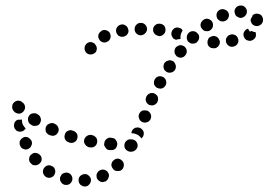

<svg xmlns="http://www.w3.org/2000/svg" viewBox="-20 -654 974 696"><path d="M286 -23Q295 -24 302 -17Q309 -11 310 -2Q310 2 308 7Q307 11 304 14Q301 18 297 20Q293 22 289 22Q284 22 280 21Q276 19 272 16Q269 14 267 9Q265 5 265 1Q265 1 265 1Q265 0 265 0Q265 -2 265 -5Q266 -12 272 -17Q278 -22 286 -23ZM216 -28Q212 -27 208 -25Q206 -24 204 -22Q202 -20 201 -17Q200 -15 198 -12Q198 -12 198 -12Q198 -11 198 -11Q196 -2 201 6Q206 14 215 16Q219 17 224 16Q228 16 232 13Q236 11 238 7Q241 4 242 -1Q244 -10 239 -18Q234 -26 225 -28Q221 -29 216 -28ZM343 -37Q351 -41 360 -38Q369 -35 373 -26Q375 -22 375 -18Q375 -13 373 -9Q372 -5 369 -2Q366 2 362 4Q361 4 361 4Q361 4 360 4Q356 6 352 6Q347 6 343 4Q339 2 336 -1Q333 -4 331 -8Q331 -11 330 -15Q329 -22 333 -28Q336 -34 343 -37ZM157 -55Q149 -54 143 -49Q142 -47 140 -45Q140 -45 139 -45Q139 -45 139 -44Q137 -41 136 -36Q135 -32 136 -27Q137 -23 140 -19Q142 -16 146 -13Q154 -8 163 -10Q172 -12 177 -20Q179 -24 180 -28Q181 -33 180 -37Q179 -41 177 -45Q174 -49 170 -51Q164 -55 157 -55ZM391 -72Q394 -75 398 -77Q402 -79 406 -79Q411 -79 415 -77Q419 -75 422 -72Q429 -66 429 -56Q429 -47 423 -40Q420 -37 416 -35Q411 -34 407 -34Q403 -34 398 -35Q394 -37 391 -40Q391 -40 391 -40Q391 -40 391 -40Q389 -43 387 -46Q383 -52 384 -59Q385 -67 391 -72ZM113 -99Q106 -101 99 -98Q97 -96 95 -95Q87 -90 86 -81Q84 -72 89 -65Q90 -64 90 -64Q90 -63 91 -63Q94 -60 97 -57Q101 -55 106 -55Q110 -54 115 -56Q119 -57 122 -60Q130 -66 131 -75Q132 -84 126 -91Q121 -97 113 -99ZM471 -110Q478 -116 479 -125Q479 -135 473 -142Q467 -148 457 -149H454Q445 -150 438 -143Q431 -137 431 -128Q430 -119 436 -112Q443 -105 452 -104H455Q464 -104 471 -110ZM397 -114Q404 -120 405 -130Q406 -134 404 -138Q403 -143 400 -146Q398 -150 394 -152Q390 -154 385 -154L382 -155Q373 -156 366 -150Q359 -144 358 -135Q357 -130 358 -126Q360 -122 363 -118Q365 -115 369 -112Q373 -110 378 -110H381Q390 -109 397 -114ZM83 -155Q76 -159 68 -157Q66 -156 65 -156Q65 -156 64 -155Q64 -155 64 -155Q60 -154 57 -150Q54 -147 52 -143Q51 -139 51 -134Q51 -130 53 -126Q56 -117 65 -114Q74 -110 82 -114Q91 -118 94 -127Q98 -135 94 -144Q90 -151 83 -155ZM323 -123Q331 -129 332 -138Q333 -142 332 -147Q331 -151 329 -155Q326 -158 322 -161Q319 -163 314 -164L311 -165Q302 -166 295 -161Q287 -156 285 -146Q284 -142 285 -138Q286 -133 289 -130Q291 -126 295 -124Q299 -121 303 -120H306Q315 -118 323 -123ZM250 -139Q258 -143 260 -152Q263 -161 259 -169Q254 -177 245 -180L242 -181Q234 -184 225 -179Q217 -175 215 -166Q212 -157 216 -149Q221 -140 230 -138L232 -137Q241 -134 250 -139ZM458 -179Q460 -183 463 -186Q466 -189 471 -191Q475 -192 479 -192Q484 -192 488 -190Q496 -186 500 -178Q503 -169 499 -160Q498 -158 496 -156Q495 -154 493 -152Q491 -155 489 -157Q483 -164 475 -167Q467 -171 458 -171L456 -172Q456 -174 457 -175Q457 -177 458 -179ZM169 -162Q174 -161 178 -163Q182 -164 185 -167Q189 -171 191 -175Q192 -179 193 -183Q193 -188 191 -192Q190 -196 187 -199Q184 -203 180 -204L177 -206Q173 -208 168 -208Q164 -208 160 -206Q156 -205 152 -202Q149 -199 147 -195Q145 -191 145 -186Q145 -182 146 -177Q148 -173 151 -170Q154 -167 158 -165L161 -164Q165 -162 169 -162ZM65 -180Q62 -178 57 -177Q53 -176 49 -177Q44 -178 40 -180Q37 -183 34 -187Q32 -190 31 -195Q30 -199 31 -203Q32 -208 34 -212Q36 -214 39 -217Q41 -219 45 -220Q48 -220 51 -220Q55 -220 58 -221Q59 -221 59 -221Q59 -221 59 -221Q59 -217 60 -213Q61 -203 67 -196Q69 -192 73 -189Q73 -188 72 -188Q72 -187 72 -187Q69 -183 65 -180ZM111 -198Q120 -199 125 -207Q127 -211 128 -215Q129 -220 128 -224Q127 -228 125 -232Q122 -236 119 -238L116 -240Q109 -245 99 -243Q90 -242 85 -234Q80 -226 82 -217Q83 -208 91 -203L94 -201Q101 -196 111 -198ZM484 -225Q486 -218 493 -213Q496 -211 501 -210Q505 -209 509 -210Q514 -211 518 -213Q521 -216 524 -219Q524 -220 525 -221Q525 -222 526 -223Q528 -228 528 -232Q528 -236 526 -241Q524 -245 521 -248Q518 -251 514 -253Q509 -254 505 -254Q500 -254 496 -253Q492 -251 489 -248Q486 -245 484 -240Q481 -233 484 -225ZM50 -242Q59 -243 65 -250Q71 -257 71 -266Q70 -275 64 -281L61 -283Q58 -286 54 -288Q50 -289 45 -289Q41 -289 37 -287Q33 -285 30 -282Q27 -279 25 -274Q24 -270 24 -266Q24 -261 26 -257Q28 -253 31 -250L33 -248Q40 -242 50 -242ZM510 -303Q510 -302 510 -302Q506 -293 510 -285Q514 -276 523 -273Q527 -272 532 -272Q536 -272 540 -274Q544 -276 547 -279Q550 -282 551 -285Q553 -290 553 -294Q553 -299 552 -303Q550 -307 547 -310Q544 -313 540 -315Q536 -317 531 -317Q527 -317 522 -315Q518 -314 515 -310Q512 -307 510 -303Q510 -303 510 -303ZM540 -365Q540 -365 540 -364Q538 -360 538 -356Q538 -351 539 -347Q541 -343 544 -340Q547 -336 551 -335Q555 -333 560 -333Q564 -332 568 -334Q572 -335 575 -338Q578 -341 580 -344Q582 -348 583 -353Q583 -357 582 -361Q581 -366 578 -369Q575 -373 571 -375Q563 -379 554 -377Q545 -374 541 -366Q540 -365 540 -365ZM573 -417Q572 -413 573 -409Q574 -404 576 -400Q579 -397 583 -394Q590 -389 600 -391Q609 -393 614 -400Q619 -408 617 -417Q615 -426 608 -432Q604 -434 600 -435Q595 -436 591 -435Q587 -434 583 -432Q579 -429 576 -426Q576 -426 576 -425Q574 -422 573 -417ZM613 -472Q613 -476 616 -480Q616 -481 617 -481Q617 -481 617 -482Q620 -485 624 -487Q628 -490 632 -490Q637 -491 641 -489Q645 -488 649 -485Q656 -479 657 -470Q658 -461 652 -454Q647 -447 638 -445Q630 -444 622 -449Q622 -449 622 -449Q622 -449 622 -449Q622 -449 621 -449Q621 -449 621 -450Q618 -452 616 -456Q613 -459 613 -463Q612 -468 613 -472ZM331 -478Q331 -484 328 -489Q325 -493 322 -497Q322 -497 321 -497Q321 -497 321 -497Q313 -503 304 -501Q295 -499 290 -491Q285 -483 287 -474Q289 -465 296 -460Q304 -455 313 -457Q322 -459 328 -466Q331 -472 331 -478ZM770 -485Q763 -478 754 -479Q750 -479 746 -480Q741 -482 738 -485Q735 -488 733 -493Q732 -497 732 -501Q732 -506 734 -510Q735 -514 738 -517Q739 -518 740 -519Q741 -519 742 -520Q746 -521 750 -523Q751 -523 752 -523Q753 -524 754 -524Q759 -523 763 -522Q767 -520 770 -517Q773 -514 774 -511Q776 -508 777 -504Q777 -503 777 -502Q777 -502 777 -501Q777 -501 777 -501Q777 -492 770 -485ZM844 -502Q843 -498 840 -494Q838 -491 834 -488Q830 -486 826 -485Q816 -483 809 -488Q801 -494 799 -503Q799 -507 799 -512Q800 -516 803 -520Q805 -523 809 -526Q813 -528 817 -529Q822 -530 826 -529Q831 -528 834 -526Q837 -524 839 -522Q840 -519 842 -517Q842 -514 844 -511Q844 -511 844 -511Q844 -511 844 -511Q844 -507 844 -502ZM657 -518Q657 -527 663 -534Q663 -534 663 -534Q663 -534 663 -534Q670 -541 679 -541Q689 -541 695 -534Q702 -528 702 -519Q702 -509 695 -503V-502Q689 -496 680 -496Q671 -495 665 -501Q664 -501 664 -502Q664 -502 664 -502Q664 -502 663 -502Q657 -509 657 -518ZM369 -503Q361 -498 352 -501Q343 -504 339 -512Q337 -516 336 -521Q336 -525 337 -529Q339 -534 342 -537Q345 -540 349 -543Q357 -547 366 -544Q375 -541 379 -533Q379 -533 379 -532Q379 -532 379 -532Q380 -529 381 -527Q382 -519 379 -513Q376 -506 369 -503ZM907 -521Q909 -530 906 -538Q903 -538 901 -538Q896 -540 891 -542L886 -539L879 -550Q877 -550 876 -549Q875 -549 874 -548Q866 -543 863 -534Q861 -525 866 -517Q870 -509 879 -507Q888 -504 896 -509Q904 -513 907 -521ZM617 -510Q613 -512 609 -514Q606 -517 604 -521Q602 -525 601 -530Q601 -534 602 -538Q605 -547 613 -552Q621 -556 630 -553Q634 -552 637 -550Q640 -547 642 -544Q640 -540 638 -536Q634 -528 634 -518Q634 -515 635 -513Q632 -513 630 -512Q624 -512 619 -510Q618 -510 618 -510Q617 -510 617 -510ZM427 -521Q423 -520 418 -521Q414 -522 410 -524Q407 -527 404 -531Q402 -534 401 -539Q399 -548 405 -556Q410 -563 419 -565Q423 -566 428 -565Q432 -564 436 -561Q440 -559 442 -555Q444 -551 445 -547Q445 -547 445 -546Q445 -546 445 -546Q445 -545 446 -544Q446 -535 441 -529Q435 -522 427 -521ZM556 -523Q556 -523 555 -524Q546 -525 540 -532Q534 -539 535 -549Q536 -558 544 -564Q551 -569 560 -568Q569 -567 575 -561Q580 -554 580 -546Q580 -545 580 -544Q580 -544 580 -543Q580 -541 579 -539Q577 -532 571 -528Q565 -523 558 -523Q557 -523 556 -523ZM506 -533Q513 -540 513 -549Q513 -558 506 -565Q500 -571 490 -571Q480 -571 474 -564Q468 -558 468 -548Q468 -539 474 -533Q481 -526 490 -526Q490 -526 490 -526Q491 -526 491 -526Q500 -527 506 -533ZM707 -566Q709 -575 716 -581Q723 -587 733 -586Q742 -584 748 -577Q753 -570 752 -560Q751 -551 743 -545Q737 -540 728 -541Q719 -541 714 -548Q713 -548 712 -549Q712 -549 712 -549Q712 -549 712 -550Q706 -557 707 -566ZM930 -595Q930 -595 930 -595Q925 -603 915 -604Q906 -606 899 -601Q898 -601 897 -600Q896 -600 896 -599Q895 -595 893 -592Q891 -588 889 -585Q888 -581 889 -577Q890 -574 892 -570Q897 -562 906 -560Q915 -558 923 -563Q931 -568 933 -577Q935 -587 930 -594Q930 -595 930 -595ZM781 -577Q789 -575 796 -578Q805 -582 808 -590Q812 -599 808 -608Q804 -616 795 -619Q786 -623 778 -619Q769 -615 766 -606Q763 -598 767 -589Q767 -589 767 -589Q767 -589 767 -588Q768 -587 769 -585Q774 -579 781 -577ZM837 -628Q843 -634 853 -634Q853 -634 854 -634Q854 -634 854 -634Q864 -634 870 -626Q876 -619 875 -610Q874 -601 867 -595Q860 -589 851 -589Q845 -590 839 -594Q834 -597 832 -603Q831 -608 830 -612Q830 -621 837 -628Z"/></svg>

Font: FRB American Cursive Guidelines Dotted Extrabold
Style: Bold Italic
Weight: 800
Italic angle: -25°
Version: Version 2.0;Modular Font Editor K font №1